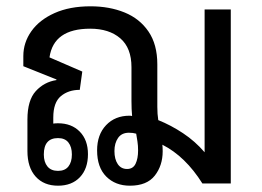

<svg xmlns="http://www.w3.org/2000/svg" viewBox="-20 -582 832 609"><path d="M164 7Q119 7 93 -22Q67 -51 67 -103V-203Q67 -264 93.5 -293Q120 -322 159 -328V-330L54 -372V-404Q54 -447 79.5 -483Q105 -519 153 -540.5Q201 -562 267 -562Q327 -562 375 -542.5Q423 -523 451 -482Q479 -441 479 -378V-243Q479 -220 482 -201Q522 -185 560.5 -159.5Q599 -134 629 -99V-552H712V0H622Q568 -86 495 -123Q496 -114 496 -102Q496 -57 471 -25Q446 7 392 7Q346 7 317 -22Q288 -51 288 -105Q288 -155 316.5 -185Q345 -215 391 -215Q395 -215 399 -214Q397 -235 397 -262V-369Q397 -430 361.5 -460.5Q326 -491 266 -491Q150 -491 137 -400L241 -355L233 -297Q197 -297 173 -277Q149 -257 149 -209V-190Q156 -191 164 -191Q207 -191 233 -164.5Q259 -138 259 -93Q259 -47 233.5 -20Q208 7 164 7ZM383 -46Q402 -46 410 -62.5Q418 -79 418 -105Q418 -120 416 -133Q414 -146 412 -158Q402 -161 389 -161Q366 -161 354.5 -144.5Q343 -128 343 -103Q343 -77 353.5 -61.5Q364 -46 383 -46ZM164 -40Q186 -40 197 -54Q208 -68 208 -92Q208 -116 197 -130Q186 -144 164 -144Q119 -144 119 -92Q119 -68 130.5 -54Q142 -40 164 -40Z"/></svg>

Font: Noto Sans Thai Looped SemiCond
Style: Regular
Weight: 400
Width: 4
Designer: Sasikarn Vongin, Ben Mitchell
Foundry: The Fontpad Ltd
Version: Version 1.001